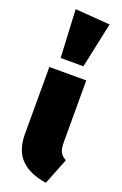

<svg xmlns="http://www.w3.org/2000/svg" viewBox="-167 -900 612 967"><g transform="rotate(20 139.5 -416.5)"><path d="M233 -202Q233 -168 242 -150.5Q251 -133 274 -121L218 20Q129 7 82 -39.5Q35 -86 35 -176V-534H233ZM247 -839 195 -596H73L60 -853Z"/></g></svg>

Font: FiraGO Heavy
Style: Regular
Weight: 900
Designer: bBox Type
Foundry: bBox Type GmbH
Version: Version 1.001